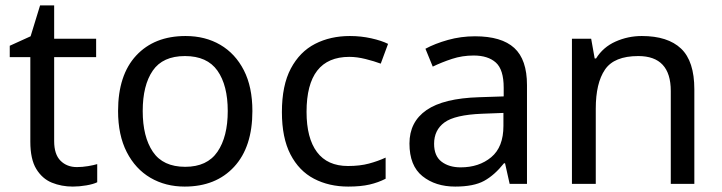

<svg xmlns="http://www.w3.org/2000/svg" viewBox="-20 -679 2665 709"><path d="M264 -62Q284 -62 305 -65.5Q326 -69 339 -73V-6Q325 1 299 5.5Q273 10 249 10Q207 10 171.5 -4.5Q136 -19 114 -55Q92 -91 92 -156V-468H16V-510L93 -545L128 -659H180V-536H335V-468H180V-158Q180 -109 203.5 -85.5Q227 -62 264 -62Z M912 -269Q912 -136 844.5 -63Q777 10 662 10Q591 10 535.5 -22.5Q480 -55 448 -117.5Q416 -180 416 -269Q416 -402 483 -474Q550 -546 665 -546Q738 -546 793.5 -513.5Q849 -481 880.5 -419.5Q912 -358 912 -269ZM507 -269Q507 -174 544.5 -118.5Q582 -63 664 -63Q745 -63 783 -118.5Q821 -174 821 -269Q821 -364 783 -418Q745 -472 663 -472Q581 -472 544 -418Q507 -364 507 -269Z M1266 10Q1195 10 1139.5 -19Q1084 -48 1052.5 -109Q1021 -170 1021 -265Q1021 -364 1054 -426Q1087 -488 1143.5 -517Q1200 -546 1272 -546Q1313 -546 1351 -537.5Q1389 -529 1413 -517L1386 -444Q1362 -453 1330 -461Q1298 -469 1270 -469Q1112 -469 1112 -266Q1112 -169 1150.5 -117.5Q1189 -66 1265 -66Q1309 -66 1342.5 -75Q1376 -84 1404 -97V-19Q1377 -5 1344.5 2.5Q1312 10 1266 10Z M1734 -545Q1832 -545 1879 -502Q1926 -459 1926 -365V0H1862L1845 -76H1841Q1806 -32 1767.5 -11Q1729 10 1661 10Q1588 10 1540 -28.5Q1492 -67 1492 -149Q1492 -229 1555 -272.5Q1618 -316 1749 -320L1840 -323V-355Q1840 -422 1811 -448Q1782 -474 1729 -474Q1687 -474 1649 -461.5Q1611 -449 1578 -433L1551 -499Q1586 -518 1634 -531.5Q1682 -545 1734 -545ZM1760 -259Q1660 -255 1621.5 -227Q1583 -199 1583 -148Q1583 -103 1610.5 -82Q1638 -61 1681 -61Q1749 -61 1794 -98.5Q1839 -136 1839 -214V-262Z M2350 -546Q2446 -546 2495 -499.5Q2544 -453 2544 -349V0H2457V-343Q2457 -472 2337 -472Q2248 -472 2214 -422Q2180 -372 2180 -278V0H2092V-536H2163L2176 -463H2181Q2207 -505 2253 -525.5Q2299 -546 2350 -546Z"/></svg>

Font: Noto Sans Tai Le
Style: Regular
Weight: 400
Designer: Monotype Design Team
Foundry: Monotype Imaging Inc.
Version: Version 2.002; ttfautohint (v1.8.4.7-5d5b)